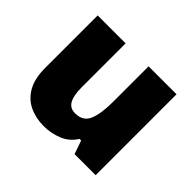

<svg xmlns="http://www.w3.org/2000/svg" viewBox="-129 -736 928 928"><g transform="rotate(45 335.0 -271.5)"><path d="M604 -553V0H460L436 -69H425Q399 -27 354 -8.5Q309 10 258 10Q204 10 160 -11Q116 -32 90.5 -77Q65 -122 65 -193V-553H256V-251Q256 -197 271.5 -169Q287 -141 322 -141Q376 -141 394.5 -185Q413 -229 413 -311V-553Z"/></g></svg>

Font: Noto Sans Cherokee Black
Style: Regular
Weight: 900
Designer: Monotype Design Team
Foundry: Monotype Imaging Inc.
Version: Version 2.001; ttfautohint (v1.8.4.7-5d5b)